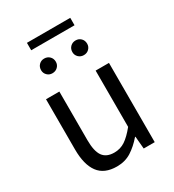

<svg xmlns="http://www.w3.org/2000/svg" viewBox="-212 -1009 1032 1140"><g transform="rotate(-30 303.5 -438.5)"><path d="M250.7 13.4Q164.6 13.4 124.5 -40.9Q84.3 -95.1 84.3 -199.3V-543.4H175.7V-210.3Q175.7 -134.6 199.9 -100.3Q224.2 -66 278.3 -66Q319.9 -66 353 -88.1Q386 -110.1 424.5 -157.6V-543.4H515.9V0H440.4L432.9 -85.3H430.1Q392.1 -40.9 349.5 -13.7Q306.9 13.4 250.7 13.4ZM194.9 -657.7Q173.9 -657.7 159.5 -672.1Q145.1 -686.5 145.1 -707.1Q145.1 -729.4 159.5 -743.8Q173.9 -758.2 194.9 -758.2Q217.1 -758.2 231.7 -743.8Q246.3 -729.4 246.3 -707.1Q246.3 -686.5 231.7 -672.1Q217.1 -657.7 194.9 -657.7ZM153.6 -839.2V-890.1H450.6V-839.2ZM410.5 -657.7Q388.8 -657.7 374.2 -672.1Q359.7 -686.5 359.7 -707.1Q359.7 -729.4 374.2 -743.8Q388.8 -758.2 410.5 -758.2Q432.1 -758.2 446.5 -743.8Q460.9 -729.4 460.9 -707.1Q460.9 -686.5 446.5 -672.1Q432.1 -657.7 410.5 -657.7Z"/></g></svg>

Font: Noto Sans SC Thin
Style: Regular
Weight: 100
Designer: Ryoko NISHIZUKA 西塚涼子 (kana, bopomofo & ideographs); Paul D. Hunt (Latin, Greek & Cyrillic); Sandoll Communications 산돌커뮤니
Foundry: Adobe
Version: Version 2.004-H2;hotconv 1.0.118;makeotfexe 2.5.65603